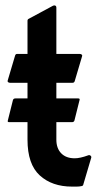

<svg xmlns="http://www.w3.org/2000/svg" viewBox="-20 -678 376 712"><path d="M82 -225H14Q7 -225 9 -231L28 -307Q30 -313 37 -313H82V-371H17Q12 -371 9.5 -374Q7 -377 9 -381L36 -472Q38 -478 43 -478H82V-601Q82 -606 86 -608L177 -657Q182 -659 185.5 -657Q189 -655 189 -650V-478H276Q281 -478 283.5 -475Q286 -472 284 -468L257 -377Q255 -371 249 -371H189V-313H270Q277 -313 275 -307L256 -231Q254 -225 247 -225H189V-160Q189 -128 207 -109.5Q225 -91 257 -91Q277 -91 307 -102Q312 -104 316 -100.5Q320 -97 318 -92L289 6Q289 8 287 10Q285 12 283 12Q274 14 264.5 14Q255 14 247 14Q173 14 127.5 -27.5Q82 -69 82 -160Z"/></svg>

Font: RonaldsonGothic
Style: Regular
Weight: 400
Designer: Mr. Robertson for MacKellar, Smiths & Jordan Co. Philadelphia
Foundry: CAT-Fonts Peter Wiegel
Version: Version 1.000